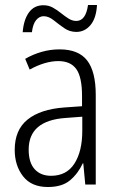

<svg xmlns="http://www.w3.org/2000/svg" viewBox="-20 -740 475 770"><path d="M219 -542Q295 -542 329.5 -497.5Q364 -453 364 -359V0H322L314 -85H312Q293 -44 261 -17Q229 10 172 10Q106 10 72.5 -33Q39 -76 39 -139Q39 -219 90.5 -260.5Q142 -302 238 -309L309 -314V-355Q309 -431 286 -463Q263 -495 214 -495Q161 -495 99 -461L81 -504Q112 -522 147 -532Q182 -542 219 -542ZM244 -267Q95 -257 95 -140Q95 -88 119 -61.5Q143 -35 185 -35Q247 -35 278.5 -84Q310 -133 310 -216V-272ZM71 -611Q75 -661 96 -690Q117 -719 154 -719Q175 -719 192 -709.5Q209 -700 224.5 -687.5Q240 -675 255 -665.5Q270 -656 286 -656Q324 -656 333 -720H369Q366 -667 343 -639.5Q320 -612 286 -612Q259 -612 237 -627.5Q215 -643 195 -659Q175 -675 155 -675Q138 -675 125 -659.5Q112 -644 108 -611Z"/></svg>

Font: Noto Sans Lao Looped Condensed Light
Style: Regular
Weight: 300
Width: 3
Designer: Mark Frömberg, Ben Mitchell
Foundry: The Fontpad Ltd
Version: Version 1.002; ttfautohint (v1.8.4.7-5d5b)